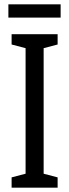

<svg xmlns="http://www.w3.org/2000/svg" viewBox="-20 -873 323 893"><path d="M248 0H34V-48L99 -65V-649L34 -666V-714H248V-666L183 -649V-65L248 -48ZM262 -853V-791H19V-853Z"/></svg>

Font: Noto Sans Malayalam ExtraCondensed
Style: Regular
Weight: 400
Width: 2
Designer: Jelle Bosma - Monotype Design Team
Foundry: Monotype Imaging Inc.
Version: Version 2.104; ttfautohint (v1.8.4.7-5d5b)